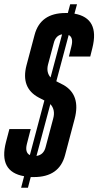

<svg xmlns="http://www.w3.org/2000/svg" viewBox="-67 -820 461 900"><path d="M282 -756Q401 -735 366 -595L356 -555H256L268 -604Q278 -644 255 -656L197 -439L232 -421Q312 -374 283 -263L238 -93Q211 10 92 10H77L64 60H32L46 6Q-75 -15 -39 -154L-23 -215H77L59 -145Q49 -105 73 -93L141 -349L114 -363Q30 -408 57 -513L95 -656Q122 -759 240 -759H251L262 -800H294ZM158 -517Q149 -481 170 -457L224 -659Q194 -654 185 -618ZM182 -263Q194 -305 169 -332L104 -89Q138 -94 147 -131Z"/></svg>

Font: Air America
Style: Regular
Weight: 400
Designer: William G. Sherman
Foundry: Aaron Bell – Saja Typeworks
Version: Version 1.100;PS 001.100;hotconv 1.0.88;makeotf.lib2.5.64775